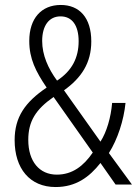

<svg xmlns="http://www.w3.org/2000/svg" viewBox="-20 -744 557 774"><path d="M225 -724C147 -724 98 -670 98 -579C98 -507 124 -456 168 -391C81 -332 39 -272 39 -179C39 -65 100 10 204 10C286 10 340 -30 385 -87L446 0H512L419 -127C454 -182 479 -259 486 -329H432C427 -270 410 -212 385 -173L238 -380C308 -430 348 -490 348 -577C348 -673 300 -724 225 -724ZM224 -678C271 -678 297 -641 297 -578C297 -512 271 -459 210 -419C174 -468 150 -522 150 -579C150 -641 178 -678 224 -678ZM196 -353 354 -129C317 -75 272 -40 209 -40C139 -40 94 -93 94 -180C94 -255 124 -303 196 -353Z"/></svg>

Font: Noto Sans Armenian Condensed Light
Style: Regular
Weight: 300
Width: 3
Designer: Monotype Design Team
Foundry: Monotype Imaging Inc.
Version: Version 2.008